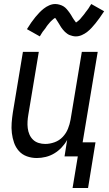

<svg xmlns="http://www.w3.org/2000/svg" viewBox="-20 -778 540 955"><path d="M178 -597 114 -633Q125 -651 135.5 -666Q146 -681 156 -693Q166 -705 175.5 -715Q185 -725 197.5 -735Q210 -745 225 -751.5Q240 -758 255 -758Q261 -758 266.5 -757Q272 -756 277 -754.5Q282 -753 287 -751Q292 -749 296.5 -746Q301 -743 304.5 -740Q308 -737 311.5 -733Q315 -729 318.5 -724.5Q322 -720 325 -716Q328 -712 330.5 -708Q333 -704 335.5 -700Q338 -696 341 -690.5Q344 -685 347.5 -680.5Q351 -676 353 -673Q355 -670 358 -666Q361 -668 364.5 -670.5Q368 -673 373 -677.5Q378 -682 379.5 -684Q381 -686 383.5 -689Q386 -692 388.5 -695Q391 -698 394 -701.5Q397 -705 400 -709Q403 -713 406 -717.5Q409 -722 413 -726.5Q417 -731 420 -736Q423 -741 426.5 -746.5Q430 -752 434 -758L498 -722Q486 -704 475.5 -689Q465 -674 455 -662Q445 -650 436 -640Q427 -630 414.5 -620Q402 -610 387 -603.5Q372 -597 357 -597Q349 -597 341 -599Q333 -601 326.5 -603.5Q320 -606 314 -610.5Q308 -615 303 -619.5Q298 -624 293 -630.5Q288 -637 284 -642.5Q280 -648 277 -654Q274 -660 269 -667Q264 -674 261 -679.5Q258 -685 254 -689Q250 -687 247 -684.5Q244 -682 239 -677.5Q234 -673 232 -671Q230 -669 227.5 -666Q225 -663 222.5 -660Q220 -657 217 -653.5Q214 -650 211.5 -646Q209 -642 206 -637.5Q203 -633 199 -628.5Q195 -624 191.5 -619Q188 -614 185 -608.5Q182 -603 178 -597ZM341 157 367 0H301L314 -82Q303 -62 286.5 -44.5Q270 -27 250 -15Q230 -3 207.5 2.5Q185 8 163 8Q137 8 113.5 -0.5Q90 -9 74 -27Q58 -45 50 -68Q42 -91 39 -116Q36 -141 38 -167Q40 -193 44 -219L94 -520H173L121 -208Q118 -191 117 -174Q116 -157 118 -140.5Q120 -124 126.5 -109Q133 -94 144.5 -83Q156 -72 172 -67Q188 -62 205 -62Q228 -62 251.5 -70.5Q275 -79 292 -97Q309 -115 318 -137.5Q327 -160 331 -183L387 -520H466L391 -70H455L418 157Z"/></svg>

Font: Iosevka Algr
Style: Italic
Weight: 400
Italic angle: -9°
Monospace: yes
Designer: Belleve Invis
Foundry: Belleve Invis
Version: Version 26.0.2; ttfautohint (v1.8.3)